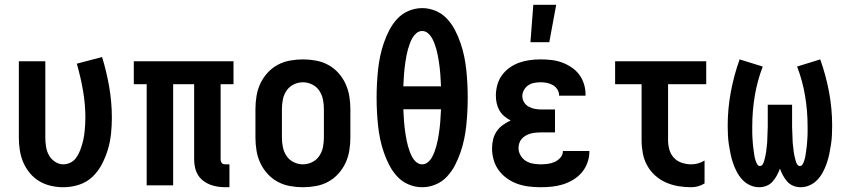

<svg xmlns="http://www.w3.org/2000/svg" viewBox="-20 -777 3540 805"><path d="M246 8Q219 8 193 2Q167 -4 144.5 -17.5Q122 -31 105 -51.5Q88 -72 77.5 -96.5Q67 -121 63 -147.5Q59 -174 59 -200V-520H170V-200Q170 -181 173 -162Q176 -143 185 -126.5Q194 -110 210.5 -99Q227 -88 245 -88Q260 -88 274 -94.5Q288 -101 297 -112.5Q306 -124 312 -137.5Q318 -151 322.5 -165.5Q327 -180 330 -194.5Q333 -209 334.5 -223.5Q336 -238 337 -253Q338 -268 338 -283Q338 -340 328 -397.5Q318 -455 302 -510L408 -538Q427 -476 438 -412Q449 -348 449 -283Q449 -250 445.5 -216.5Q442 -183 432.5 -151Q423 -119 407.5 -89Q392 -59 368 -36Q344 -13 311.5 -2.5Q279 8 246 8Z M942 8H925Q909 8 892.5 5.5Q876 3 860.5 -3Q845 -9 831.5 -19.5Q818 -30 809.5 -44.5Q801 -59 797.5 -75.5Q794 -92 794 -108V-424H706V0H595V-424H541V-520H959V-424H905V-108Q905 -104 906.5 -100Q908 -96 910.5 -93Q913 -90 917 -89Q921 -88 925 -88H942Z M1250 8Q1223 8 1195.5 3Q1168 -2 1144 -15Q1120 -28 1101.5 -48.5Q1083 -69 1071.5 -93.5Q1060 -118 1055.5 -145.5Q1051 -173 1051 -200V-320Q1051 -347 1055.5 -374.5Q1060 -402 1071.5 -426.5Q1083 -451 1101.5 -471.5Q1120 -492 1144 -505Q1168 -518 1195.5 -523Q1223 -528 1250 -528Q1277 -528 1304.5 -523Q1332 -518 1356 -505Q1380 -492 1398.5 -471.5Q1417 -451 1428.5 -426Q1440 -401 1444.5 -374Q1449 -347 1449 -320V-200Q1449 -173 1444.5 -145.5Q1440 -118 1428.5 -93.5Q1417 -69 1398.5 -48.5Q1380 -28 1356 -15Q1332 -2 1304.5 3Q1277 8 1250 8ZM1250 -88Q1270 -88 1288.5 -97Q1307 -106 1318.5 -123Q1330 -140 1334 -160Q1338 -180 1338 -200V-320Q1338 -340 1334 -360Q1330 -380 1318.5 -397Q1307 -414 1288.5 -423Q1270 -432 1250 -432Q1230 -432 1211.5 -423Q1193 -414 1181.5 -397Q1170 -380 1166 -360Q1162 -340 1162 -320V-200Q1162 -180 1166 -160Q1170 -140 1181.5 -123Q1193 -106 1211.5 -97Q1230 -88 1250 -88Z M1750 8Q1721 8 1693.5 -3.5Q1666 -15 1646 -36.5Q1626 -58 1612.5 -84Q1599 -110 1589.5 -137.5Q1580 -165 1574 -193.5Q1568 -222 1565 -251Q1562 -280 1560.5 -309Q1559 -338 1559 -368Q1559 -397 1560.5 -426Q1562 -455 1565 -484Q1568 -513 1574 -541.5Q1580 -570 1589.5 -597.5Q1599 -625 1612.5 -651Q1626 -677 1646 -698.5Q1666 -720 1693.5 -731.5Q1721 -743 1750 -743Q1779 -743 1806.5 -731.5Q1834 -720 1854 -698.5Q1874 -677 1887.5 -651Q1901 -625 1910.5 -597.5Q1920 -570 1926 -541.5Q1932 -513 1935 -484Q1938 -455 1939.5 -426Q1941 -397 1941 -368Q1941 -338 1939.5 -309Q1938 -280 1935 -251Q1932 -222 1926 -193.5Q1920 -165 1910.5 -137.5Q1901 -110 1887.5 -84Q1874 -58 1854 -36.5Q1834 -15 1806.5 -3.5Q1779 8 1750 8ZM1671 -415H1829Q1828 -429 1827.5 -442Q1827 -455 1826 -467.5Q1825 -480 1823.5 -493Q1822 -506 1820 -519Q1818 -532 1815.5 -545Q1813 -558 1809.5 -570.5Q1806 -583 1801.5 -595Q1797 -607 1790.5 -618.5Q1784 -630 1773.5 -638.5Q1763 -647 1750 -647Q1737 -647 1726.5 -638.5Q1716 -630 1709.5 -618.5Q1703 -607 1698.5 -595Q1694 -583 1690.5 -570.5Q1687 -558 1684.5 -545Q1682 -532 1680 -519Q1678 -506 1676.5 -493Q1675 -480 1674 -467.5Q1673 -455 1672.5 -442Q1672 -429 1671 -415ZM1750 -88Q1763 -88 1773.5 -96.5Q1784 -105 1790.5 -116.5Q1797 -128 1801.5 -140Q1806 -152 1809.5 -164.5Q1813 -177 1815.5 -190Q1818 -203 1820 -216Q1822 -229 1823.5 -242Q1825 -255 1826 -267.5Q1827 -280 1827.5 -293Q1828 -306 1829 -319H1671Q1672 -306 1672.5 -293Q1673 -280 1674 -267.5Q1675 -255 1676.5 -242Q1678 -229 1680 -216Q1682 -203 1684.5 -190Q1687 -177 1690.5 -164.5Q1694 -152 1698.5 -140Q1703 -128 1709.5 -116.5Q1716 -105 1726.5 -96.5Q1737 -88 1750 -88Z M2247 8Q2222 8 2197.5 5Q2173 2 2150 -6Q2127 -14 2106.5 -28.5Q2086 -43 2071.5 -62.5Q2057 -82 2050 -106Q2043 -130 2043 -155Q2043 -174 2047.5 -192.5Q2052 -211 2062.5 -226.5Q2073 -242 2088.5 -253Q2104 -264 2121 -272Q2107 -279 2094.5 -289.5Q2082 -300 2074 -314Q2066 -328 2062.5 -344Q2059 -360 2059 -376Q2059 -398 2065 -420.5Q2071 -443 2084.5 -461.5Q2098 -480 2117 -493.5Q2136 -507 2157.5 -514.5Q2179 -522 2201.5 -525Q2224 -528 2247 -528Q2269 -528 2291.5 -525.5Q2314 -523 2335 -515.5Q2356 -508 2375 -495.5Q2394 -483 2407.5 -465.5Q2421 -448 2428 -426Q2435 -404 2435 -382V-376H2324V-378Q2324 -391 2316.5 -402.5Q2309 -414 2297.5 -420.5Q2286 -427 2273 -429.5Q2260 -432 2247 -432Q2233 -432 2219.5 -429.5Q2206 -427 2195 -419.5Q2184 -412 2177 -400Q2170 -388 2170 -374Q2170 -360 2177.5 -348Q2185 -336 2197 -329.5Q2209 -323 2222.5 -320.5Q2236 -318 2250 -318H2307V-222H2250Q2239 -222 2228 -221Q2217 -220 2206.5 -217.5Q2196 -215 2186 -209.5Q2176 -204 2168.5 -196Q2161 -188 2157.5 -177.5Q2154 -167 2154 -156Q2154 -140 2162.5 -125.5Q2171 -111 2184.5 -102.5Q2198 -94 2214.5 -91Q2231 -88 2247 -88Q2262 -88 2277 -90Q2292 -92 2305.5 -98Q2319 -104 2329.5 -116Q2340 -128 2340 -143V-144H2451V-140Q2451 -117 2442.5 -94Q2434 -71 2419 -53.5Q2404 -36 2383.5 -23.5Q2363 -11 2340.5 -4Q2318 3 2294.5 5.5Q2271 8 2247 8ZM2204 -600 2216 -757H2312L2283 -600Z M2878 8Q2851 8 2824 3.5Q2797 -1 2772 -12Q2747 -23 2726.5 -41.5Q2706 -60 2693 -84Q2680 -108 2675 -135Q2670 -162 2670 -189V-424H2559V-520H2941V-424H2781V-189Q2781 -169 2786.5 -149.5Q2792 -130 2805.5 -115.5Q2819 -101 2838.5 -94.5Q2858 -88 2878 -88Q2893 -88 2907 -92Q2921 -96 2934 -104V-8Q2921 0 2907 4Q2893 8 2878 8Z M3163 8Q3143 8 3124.5 -0.5Q3106 -9 3092.5 -23.5Q3079 -38 3069.5 -56Q3060 -74 3053.5 -93Q3047 -112 3043 -131.5Q3039 -151 3036 -170.5Q3033 -190 3032 -210Q3031 -230 3031 -250Q3031 -321 3044 -391Q3057 -461 3081 -528L3178 -498Q3155 -438 3144.5 -375Q3134 -312 3134 -248Q3134 -241 3134 -233.5Q3134 -226 3134 -218.5Q3134 -211 3134.5 -203.5Q3135 -196 3135.5 -189Q3136 -182 3136.5 -174.5Q3137 -167 3138 -159.5Q3139 -152 3140 -145Q3141 -138 3142 -130.5Q3143 -123 3144.5 -116Q3146 -109 3148.5 -102Q3151 -95 3155 -88Q3159 -81 3166 -81Q3173 -81 3177 -87Q3181 -93 3183 -99.5Q3185 -106 3186.5 -112.5Q3188 -119 3189.5 -125.5Q3191 -132 3192 -139Q3193 -146 3193.5 -152.5Q3194 -159 3195 -165.5Q3196 -172 3196.5 -179Q3197 -186 3197 -192.5Q3197 -199 3197.5 -206Q3198 -213 3198 -219.5Q3198 -226 3198.5 -233Q3199 -240 3199 -246.5Q3199 -253 3199 -260V-338H3301V-260Q3301 -253 3301 -246.5Q3301 -240 3301.5 -233Q3302 -226 3302 -219.5Q3302 -213 3302.5 -206Q3303 -199 3303 -192.5Q3303 -186 3303.5 -179Q3304 -172 3305 -165.5Q3306 -159 3306.5 -152.5Q3307 -146 3308 -139Q3309 -132 3310.5 -125.5Q3312 -119 3313.5 -112.5Q3315 -106 3317 -99.5Q3319 -93 3323 -87Q3327 -81 3334 -81Q3341 -81 3345 -88Q3349 -95 3351.5 -102Q3354 -109 3355.5 -116Q3357 -123 3358 -130.5Q3359 -138 3360 -145Q3361 -152 3362 -159.5Q3363 -167 3363.5 -174.5Q3364 -182 3364.5 -189Q3365 -196 3365.5 -203.5Q3366 -211 3366 -218.5Q3366 -226 3366 -233.5Q3366 -241 3366 -248Q3366 -312 3355.5 -375Q3345 -438 3322 -498L3419 -528Q3443 -461 3456 -391Q3469 -321 3469 -250Q3469 -230 3468 -210Q3467 -190 3464 -170.5Q3461 -151 3457 -131.5Q3453 -112 3446.5 -93Q3440 -74 3430.5 -56Q3421 -38 3407.5 -23.5Q3394 -9 3375.5 -0.5Q3357 8 3337 8Q3321 8 3306 2Q3291 -4 3280.5 -16Q3270 -28 3262.5 -42Q3255 -56 3250 -70Q3245 -56 3237.5 -42Q3230 -28 3219.5 -16Q3209 -4 3194 2Q3179 8 3163 8Z"/></svg>

Font: Iosevka Term
Style: Bold
Weight: 700
Monospace: yes
Designer: Belleve Invis
Foundry: Belleve Invis
Version: Version 30.0.1